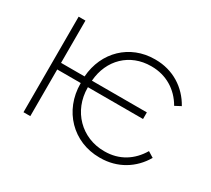

<svg xmlns="http://www.w3.org/2000/svg" viewBox="-108 -712 995 905"><g transform="rotate(30 389.5 -260.0)"><path d="M509 6H513C607 6 684 -42 728 -118L697 -137C658 -71 596 -31 516 -31H513C391 -31 297 -125 297 -252V-254H597V-290H298C307 -408 391 -489 506 -489H509C588 -489 654 -449 693 -381L725 -398C682 -476 604 -526 509 -526H505C370 -526 268 -428 258 -290H130V-520H93V0H130V-254H258V-252C258 -104 366 6 509 6Z"/></g></svg>

Font: Fixel Display ExtraLight
Style: Regular
Weight: 200
Designer: AlfaBravo + MacPaw
Foundry: Kyrylo Tkachov, Marchela Mozhyna, Serhii Makarenko, Maria Weinstein, Zakhar Kryvoshyya
Version: Version 1.211